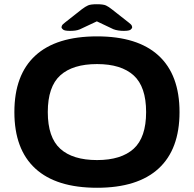

<svg xmlns="http://www.w3.org/2000/svg" viewBox="-20 -880 917 908"><path d="M439 8Q246 8 147 -83Q48 -174 48 -350Q48 -526 147 -617Q246 -708 439 -708Q631 -708 730 -617Q829 -526 829 -350Q829 -174 730 -83Q631 8 439 8ZM439 -123Q553 -123 612 -176.5Q671 -230 671 -350Q671 -470 612 -523.5Q553 -577 439 -577Q324 -577 265 -523.5Q206 -470 206 -350Q206 -230 265 -176.5Q324 -123 439 -123ZM311 -734Q286 -734 278.5 -740Q271 -746 271 -751Q271 -754 273 -759Q275 -764 288 -774L368 -837Q384 -849 396.5 -854.5Q409 -860 438 -860Q469 -860 481.5 -854Q494 -848 509 -836L588 -774Q601 -764 603 -759Q605 -754 605 -751Q605 -746 598 -740Q591 -734 565 -734Q552 -734 539 -736Q526 -738 516 -742L438 -779L357 -741Q347 -737 336 -735.5Q325 -734 311 -734Z"/></svg>

Font: Asap Expanded
Style: Bold
Weight: 700
Width: 7
Designer: Pablo Cosgaya
Foundry: Omnibus-Type
Version: Version 3.001; ttfautohint (v1.8.4.7-5d5b)